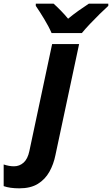

<svg xmlns="http://www.w3.org/2000/svg" viewBox="-148 -786 610 1046"><path d="M-43 240Q-94 240 -128 228V110Q-98 120 -72 120Q-42 120 -19.5 100Q3 80 12 37L136 -546H283L154 59Q144 109 121 150Q98 191 58.5 215.5Q19 240 -43 240ZM133 -606Q118 -641 92.5 -683Q67 -725 47 -754V-766H144Q161 -751 183.5 -728Q206 -705 223 -684Q252 -708 279.5 -727.5Q307 -747 336 -766H442V-754Q422 -736 395 -709.5Q368 -683 342 -655.5Q316 -628 298 -606Z"/></svg>

Font: Noto IKEA Latin
Style: Bold Italic
Weight: 700
Italic angle: -12°
Designer: Monotype Design Team
Foundry: Monotype Imaging Inc.
Version: Version 1.0